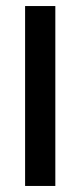

<svg xmlns="http://www.w3.org/2000/svg" viewBox="-20 -615 266 635"><path d="M63 0H163V-595H63Z"/></svg>

Font: Noto Sans Hebrew ExtraCondensed Medium
Style: Regular
Weight: 500
Width: 2
Designer: Monotype Design Team
Foundry: Monotype Imaging Inc.
Version: Version 2.004